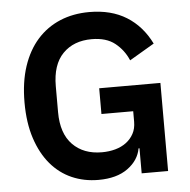

<svg xmlns="http://www.w3.org/2000/svg" viewBox="-52 -761 816 825"><g transform="rotate(-5 356.0 -349.0)"><path d="M527 -108H523Q514 -57 466.5 -22.5Q419 12 340 12Q278 12 225.5 -11Q173 -34 134.5 -79.5Q96 -125 74 -192Q52 -259 52 -347Q52 -435 74.5 -502.5Q97 -570 138 -616Q179 -662 236 -686Q293 -710 363 -710Q457 -710 523 -669Q589 -628 627 -551L520 -488Q501 -533 463.5 -563Q426 -593 363 -593Q285 -593 238.5 -545.5Q192 -498 192 -405V-293Q192 -201 239 -153Q286 -105 365 -105Q396 -105 423 -112.5Q450 -120 470 -135Q490 -150 502 -172Q514 -194 514 -224V-269H377V-380H641V0H527Z"/></g></svg>

Font: IBM Plex Sans KR SmBld
Style: Regular
Weight: 600
Designer: Mike Abbink; Paul van der Laan; Pieter van Rosmalen; Wujin Sim; Chorong Kim; Dohee Lee;
Foundry: Sandoll Inc.
Version: Version 1.002